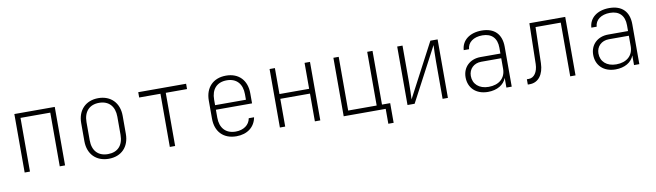

<svg xmlns="http://www.w3.org/2000/svg" viewBox="-38 -1099 6077 1778"><g transform="rotate(-10 3000.0 -210.0)"><path d="M110 0H160V-505H440V0H490V-550H110Z M900 10C1019 10 1095 -68 1095 -190V-360C1095 -481 1018 -560 900 -560C782 -560 705 -481 705 -360V-190C705 -68 782 10 900 10ZM900 -34C808 -34 755 -91 755 -190V-360C755 -458 809 -516 900 -516C991 -516 1045 -458 1045 -360V-190C1045 -91 992 -34 900 -34Z M1475 0H1525V-500H1725V-550H1275V-500H1475Z M2101 10C2204 10 2275 -46 2291 -135H2241C2230 -72 2175 -34 2101 -34C2008 -34 1955 -94 1955 -190V-265H2295V-360C2295 -481 2222 -560 2101 -560C1979 -560 1905 -481 1905 -360V-190C1905 -68 1978 10 2101 10ZM1955 -308V-360C1955 -457 2007 -516 2101 -516C2193 -516 2245 -456 2245 -360V-308Z M2510 0H2560V-261H2839V0H2890V-550H2839V-306H2560V-550H2510Z M3505 140H3555V-45H3478V-550H3428V-45H3160V-550H3110V0H3505Z M3710 0H3777L4044 -505C4042 -468 4040 -401 4040 -350V0H4090V-550H4022L3756 -45C3758 -82 3760 -149 3760 -200V-550H3710Z M4466 10C4552 10 4617 -29 4640 -91V0H4690V-375C4690 -494 4624 -560 4505 -560C4391 -560 4316 -500 4311 -410H4361C4365 -473 4420 -515 4504 -515C4591 -515 4640 -465 4640 -375V-320H4453C4352 -320 4284 -253 4284 -159C4284 -60 4353 10 4466 10ZM4480 -35C4390 -35 4334 -87 4334 -163C4334 -228 4382 -276 4452 -276H4640V-177C4640 -89 4578 -35 4480 -35Z M4840 7H4858C4941 7 4991 -62 4994 -167L5003 -505H5240V0H5290V-550H4953L4945 -167C4943 -94 4909 -43 4858 -43H4840Z M5666 10C5752 10 5817 -29 5840 -91V0H5890V-375C5890 -494 5824 -560 5705 -560C5591 -560 5516 -500 5511 -410H5561C5565 -473 5620 -515 5704 -515C5791 -515 5840 -465 5840 -375V-320H5653C5552 -320 5484 -253 5484 -159C5484 -60 5553 10 5666 10ZM5680 -35C5590 -35 5534 -87 5534 -163C5534 -228 5582 -276 5652 -276H5840V-177C5840 -89 5778 -35 5680 -35Z"/></g></svg>

Font: JetBrains Mono Thin
Style: Regular
Weight: 100
Monospace: yes
Designer: Philipp Nurullin, Konstantin Bulenkov
Foundry: JetBrains
Version: Version 2.305